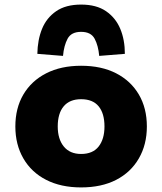

<svg xmlns="http://www.w3.org/2000/svg" viewBox="-20 -807 708 838"><path d="M334 11Q246 11 181.5 -22Q117 -55 82 -115.5Q47 -176 47 -255Q47 -335 82 -394.5Q117 -454 181.5 -487Q246 -520 334 -520Q423 -520 487 -487Q551 -454 586 -394.5Q621 -335 621 -255Q621 -176 586 -115.5Q551 -55 487 -22Q423 11 334 11ZM334 -135Q385 -135 410.5 -167.5Q436 -200 436 -255Q436 -312 410.5 -343Q385 -374 334 -374Q284 -374 258 -343Q232 -312 232 -255Q232 -200 258.5 -167.5Q285 -135 334 -135ZM255 -563 143 -572Q144 -633 163.5 -681Q183 -729 225 -758Q267 -787 334 -787Q401 -787 443 -758Q485 -729 505 -681Q525 -633 525 -572L413 -563Q409 -608 393 -638Q377 -668 334 -668Q291 -668 275 -638Q259 -608 255 -563Z"/></svg>

Font: Nunito Sans 6pt Black
Style: Regular
Weight: 900
Version: Version 3.101;gftools[0.9.27]